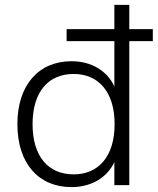

<svg xmlns="http://www.w3.org/2000/svg" viewBox="-20 -756 644 784"><path d="M272 8C352 8 417 -30 447 -94V0H508V-588H604V-637H508V-736H447V-637H252V-588H447V-403C417 -468 352 -506 272 -506C138 -506 51 -409 51 -249C51 -88 138 8 272 8ZM281 -44C178 -44 113 -116 113 -249C113 -382 178 -454 281 -454C381 -454 448 -382 448 -249C448 -116 381 -44 281 -44Z"/></svg>

Font: Poppy and Pepper Light
Style: Regular
Weight: 300
Designer: Thy Ha
Foundry: Thy Ha
Version: Version 0.001;Glyphs 3.2 (3227)